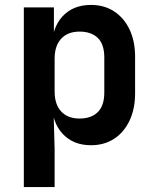

<svg xmlns="http://www.w3.org/2000/svg" viewBox="-20 -580 640 780"><path d="M76.8 180V-550H199V-439.1H226.9L190.8 -386.6Q190.8 -466.5 233.8 -513.3Q276.9 -560 349.6 -560Q403.4 -560 443.6 -533.7Q483.8 -507.5 506.3 -460.3Q528.8 -413.1 528.8 -349.6V-200.9Q528.8 -137.9 506.5 -90.4Q484.2 -42.9 444 -16.5Q403.8 10 349.6 10Q277.3 10 234 -36.9Q190.8 -83.9 190.8 -163.4L226.9 -110.3H198.1L201.9 25.9V180ZM303.2 -98.4Q350.8 -98.4 377.3 -124.6Q403.7 -150.8 403.7 -203.8V-346.2Q403.7 -400.2 377.3 -425.9Q350.8 -451.6 303.2 -451.6Q255.2 -451.6 228.5 -422.7Q201.9 -393.9 201.9 -341.2V-208.8Q201.9 -156.1 228.5 -127.3Q255.2 -98.4 303.2 -98.4Z"/></svg>

Font: Atlassian Mono
Style: Regular
Weight: 400
Monospace: yes
Designer: Philipp Nurullin, Konstantin Bulenkov
Foundry: Modifications by Atlassian Pty Ltd, manufactured by JetBrains
Version: Version 2.304